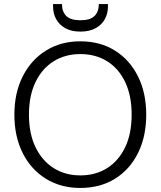

<svg xmlns="http://www.w3.org/2000/svg" viewBox="-20 -916 793 948"><path d="M376 12Q280 12 206.5 -33.5Q133 -79 92 -160.5Q51 -242 51 -350Q51 -457 92 -538.5Q133 -620 206.5 -666Q280 -712 376 -712Q475 -712 548 -666Q621 -620 661.5 -538.5Q702 -457 702 -350Q702 -242 661.5 -160.5Q621 -79 548 -33.5Q475 12 376 12ZM377 -50Q452 -50 509 -86Q566 -122 598 -189Q630 -256 630 -350Q630 -444 598 -511Q566 -578 509 -613.5Q452 -649 377 -649Q302 -649 245 -613.5Q188 -578 155.5 -511Q123 -444 123 -350Q123 -256 155.5 -189Q188 -122 245 -86Q302 -50 377 -50ZM377 -760Q332 -760 302 -777Q272 -794 257 -822Q242 -850 242 -883V-896H286Q286 -858 307.5 -837Q329 -816 377 -816Q425 -816 446.5 -837Q468 -858 468 -896H513V-883Q513 -850 498 -822Q483 -794 452.5 -777Q422 -760 377 -760Z"/></svg>

Font: DM Sans 10pt Light
Style: Regular
Weight: 300
Version: Version 4.004;gftools[0.9.30]